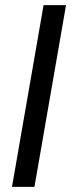

<svg xmlns="http://www.w3.org/2000/svg" viewBox="-20 -731 283 751"><path d="M238.3 -710.9 114.7 0H26.9L150.4 -710.9Z"/></svg>

Font: Roboto Condensed
Style: Italic
Weight: 400
Italic angle: -12°
Designer: Christian Robertson
Foundry: Google
Version: Version 3.0